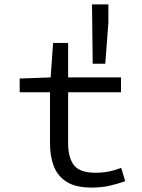

<svg xmlns="http://www.w3.org/2000/svg" viewBox="-20 -836 640 868"><path d="M394 12Q323 12 282 -13.5Q241 -39 223.5 -84Q206 -129 206 -189V-419H69V-481L209 -486L220 -642H288V-486H527V-419H288V-188Q288 -123 314.5 -89Q341 -55 411 -55Q446 -55 474 -61Q502 -67 528 -77L546 -17Q513 -5 476.5 3.5Q440 12 394 12ZM399 -548 396 -816H470V-735L456 -548Z"/></svg>

Font: SauceCodePro NFM
Style: Regular
Weight: 400
Monospace: yes
Designer: Paul D. Hunt, Teo Tuominen
Foundry: Adobe
Version: Version 2.042;hotconv 1.1.0;makeotfexe 2.6.0;Nerd Fonts 3.3.